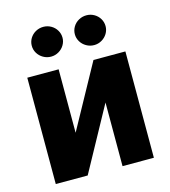

<svg xmlns="http://www.w3.org/2000/svg" viewBox="-111 -836 817 925"><g transform="rotate(-15 297.5 -373.5)"><path d="M382.8 -530.3H542V0H385.7V-317.4L211.9 0H52.7V-530.3H209V-213.9ZM113.3 -672.9Q113.3 -692.9 123.5 -710Q133.8 -727.1 151.6 -737.1Q169.4 -747.1 190.4 -747.1Q210.9 -747.1 228.5 -737.1Q246.1 -727.1 256.3 -710Q266.6 -692.9 266.6 -672.9Q266.6 -653.3 256.3 -636.2Q246.1 -619.1 228.5 -608.9Q210.9 -598.6 190.4 -598.6Q169.4 -598.6 151.6 -608.9Q133.8 -619.1 123.5 -636.2Q113.3 -653.3 113.3 -672.9ZM328.1 -672.9Q328.1 -692.9 338.4 -710Q348.6 -727.1 366.5 -737.1Q384.3 -747.1 405.3 -747.1Q425.8 -747.1 443.4 -737.1Q460.9 -727.1 471.2 -710Q481.4 -692.9 481.4 -672.9Q481.4 -653.3 471.2 -636.2Q460.9 -619.1 443.4 -608.9Q425.8 -598.6 405.3 -598.6Q384.3 -598.6 366.5 -608.9Q348.6 -619.1 338.4 -636.2Q328.1 -653.3 328.1 -672.9Z"/></g></svg>

Font: Pretendard Std ExtraBold
Style: Regular
Weight: 800
Designer: Base glyphs from Inter by Rasmus Andersson; Hangeul glyphs from Noto Sans CJK(Source Han Sans) by Jang Soo-young and Kan
Foundry: Kil Hyung-jin
Version: Version 1.309